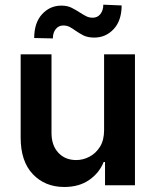

<svg xmlns="http://www.w3.org/2000/svg" viewBox="-20 -772 648 800"><path d="M247.9 7.1Q167.6 7.1 116.8 -46.3Q66.1 -99.8 66.1 -198.2V-545.5H194.6V-218Q194.6 -166.2 223 -135.7Q251.4 -105.1 297.6 -105.1Q326 -105.1 352.6 -119Q379.3 -132.8 396.5 -160.3Q413.7 -187.9 413.7 -229.4V-545.5H542.3V0H417.6V-96.9H411.9Q393.5 -51.1 351.4 -22Q309.3 7.1 247.9 7.1ZM200.3 -611.9 122.5 -613.6Q122.5 -677.2 155.4 -712.9Q188.2 -748.6 235.8 -748.6Q260.7 -748.6 278.6 -739.5Q296.5 -730.5 312.1 -720.2Q325.3 -711.6 338.1 -704.9Q350.9 -698.2 366.1 -698.2Q386.4 -698.2 398.3 -713.4Q410.2 -728.7 410.5 -752.5L486.9 -749.3Q486.5 -686.1 453.8 -650.9Q421.2 -615.8 373.6 -615.4Q345.2 -615.4 327.2 -624.6Q309.3 -633.9 294.7 -644.2Q283 -652.7 271.1 -659.3Q259.2 -665.8 243.3 -665.8Q224.4 -665.8 212.4 -650.9Q200.3 -636 200.3 -611.9Z"/></svg>

Font: Linik Sans SemiBold
Style: Regular
Weight: 600
Designer: Rasmus Andersson (font), Cristiano Sobral (main changes)
Foundry: rsms
Version: Version 3.018;June 1, 2022;FontCreator 14.0.0.2814 64-bit; t